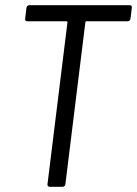

<svg xmlns="http://www.w3.org/2000/svg" viewBox="-20 -720 528 740"><path d="M480 -700H93C87 -700 83 -696 82 -690L77 -648C76 -642 79 -638 85 -638H236C238 -638 240 -636 240 -634L163 -10C162 -4 166 0 172 0H221C227 0 231 -4 232 -10L309 -634C309 -636 311 -638 313 -638H472C478 -638 482 -642 483 -648L488 -690C489 -696 486 -700 480 -700Z"/></svg>

Font: Barlow Semi Condensed
Style: Italic
Weight: 400
Width: 4
Italic angle: -7°
Designer: Jeremy Tribby
Foundry: Tribby Type
Version: Version 1.422;hotconv 1.0.109;makeotfexe 2.5.65596